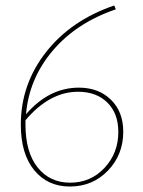

<svg xmlns="http://www.w3.org/2000/svg" viewBox="-20 -678 522 701"><path d="M268 -358Q340 -358 385 -314Q430 -270 430 -197Q430 -113 374 -55Q318 3 235 3Q154 3 105 -56.5Q56 -116 56 -223Q56 -370 147.5 -487Q239 -604 397 -658L403 -644Q259 -595 172.5 -493Q86 -391 75 -261Q159 -358 268 -358ZM236 -11Q311 -11 361.5 -65Q412 -119 412 -196Q412 -264 372 -303.5Q332 -343 265 -343Q161 -343 73 -239V-223Q73 -122 117.5 -66.5Q162 -11 236 -11Z"/></svg>

Font: EauTest Thin
Style: Italic
Weight: 250
Italic angle: -12°
Designer: Christian Thalmann (Catharsis Fonts)
Version: Version 0.001;PS 000.001;hotconv 1.0.88;makeotf.lib2.5.64775